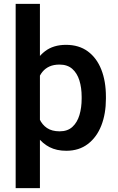

<svg xmlns="http://www.w3.org/2000/svg" viewBox="-20 -770 611 993"><path d="M322.8 9.8Q272.9 9.8 236.3 -9Q199.7 -27.8 174.3 -62Q148.9 -96.2 134 -142.3Q119.1 -188.5 112.3 -243.2V-277.3Q121.1 -354.5 145.3 -413.1Q169.4 -471.7 212.6 -504.9Q255.9 -538.1 321.3 -538.1Q388.2 -538.1 434.1 -504.4Q480 -470.7 503.9 -410.4Q527.8 -350.1 527.8 -269.5V-259.3Q527.8 -182.1 504.2 -121.3Q480.5 -60.5 434.6 -25.4Q388.7 9.8 322.8 9.8ZM61 203.1V-750H186.5V203.1ZM288.6 -90.8Q329.6 -90.8 354.5 -113.8Q379.4 -136.7 390.9 -175Q402.3 -213.4 402.3 -259.3V-269.5Q402.3 -316.4 390.6 -354Q378.9 -391.6 353.8 -413.8Q328.6 -436 287.6 -436Q257.8 -436 236.1 -426.3Q214.4 -416.5 199.7 -398.7Q185.1 -380.9 177 -356.2Q168.9 -331.5 166.5 -301.8V-218.8Q171.4 -183.1 184.6 -154.1Q197.8 -125 223.1 -107.9Q248.5 -90.8 288.6 -90.8Z"/></svg>

Font: Heebo SemiBold
Style: Regular
Weight: 600
Designer: Oded Ezer
Foundry: Ezer Type House
Version: Version 3.100